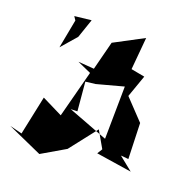

<svg xmlns="http://www.w3.org/2000/svg" viewBox="-209 -900 1022 1059"><g transform="rotate(20 302.5 -370.5)"><path d="M471 -142 434 -82 642 -50 561 -115 606 -111 599 -320 487 -438 533 -568 453 -583 470 -772 300 -682 257 -514 164 -521 245 -485 173 -210 52 -270 4 -42 -68 -60 135 31 272 -49 397 -209 471 -80ZM252 -262 237 -431 295 -438 451 -480 447 -172 213 -261ZM70 -729 38 -560 116 -650 154 -761 56 -750Z"/></g></svg>

Font: Asimov Silicon
Style: Regular
Weight: 400
Designer: Google
Version: Version 2.000980; 2014